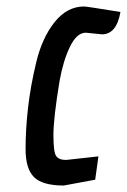

<svg xmlns="http://www.w3.org/2000/svg" viewBox="-20 -566 392 593"><path d="M295 -460 245 -465Q217 -465 196 -421.5Q175 -378 164 -316Q145 -201 145 -148.5Q145 -96 153.5 -84Q162 -72 184 -72L284 -83L274 -11L177 7Q111 7 85 -19Q59 -45 59 -105.5Q59 -166 66.5 -232.5Q74 -299 92 -374Q110 -449 148.5 -497.5Q187 -546 240 -546Q247 -546 352 -529Q340 -460 295 -460Z"/></svg>

Font: Economica
Style: Bold Italic
Weight: 700
Designer: Vicente Lamonaca
Foundry: Vicente Lamonaca
Version: Version 1.100